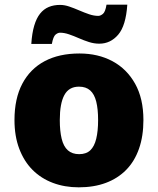

<svg xmlns="http://www.w3.org/2000/svg" viewBox="-20 -792 677 822"><path d="M594 -278Q594 -209 575 -155Q556 -101 520 -64.5Q484 -28 433 -9Q382 10 317 10Q257 10 206.5 -9Q156 -28 119.5 -64.5Q83 -101 62.5 -155Q42 -209 42 -278Q42 -370 75.5 -433.5Q109 -497 171 -530Q233 -563 320 -563Q400 -563 461.5 -530Q523 -497 558.5 -433.5Q594 -370 594 -278ZM236 -278Q236 -231 244 -198Q252 -165 270.5 -148.5Q289 -132 319 -132Q349 -132 366.5 -148.5Q384 -165 392 -198Q400 -231 400 -278Q400 -325 392 -357Q384 -389 366 -405Q348 -421 318 -421Q275 -421 255.5 -385Q236 -349 236 -278ZM114 -604Q117 -650 126.5 -682Q136 -714 151.5 -733.5Q167 -753 188.5 -762Q210 -771 237 -771Q256 -771 276.5 -764Q297 -757 319 -747.5Q341 -738 361.5 -731Q382 -724 401 -724Q410 -724 420.5 -732.5Q431 -741 436 -772H525Q519 -682 486 -643.5Q453 -605 405 -605Q383 -605 361 -612Q339 -619 317.5 -628.5Q296 -638 275.5 -645Q255 -652 237 -652Q228 -652 218 -644Q208 -636 202 -604Z"/></svg>

Font: Noto Sans Khmer Black
Style: Regular
Weight: 900
Version: Version 2.003